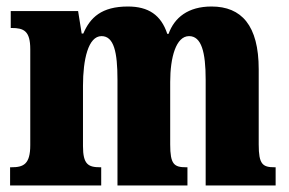

<svg xmlns="http://www.w3.org/2000/svg" viewBox="-20 -570 887 590"><path d="M11 0H291V-56H288C251 -56 235 -65 235 -121V-306C235 -387 251 -459 292 -459C330 -459 341 -410 341 -325V0H556V-56H552C515 -56 503 -65 503 -126V-318C503 -394 521 -459 561 -459C599 -459 612 -410 612 -325V0H827V-56H824C787 -56 775 -65 775 -126V-357C775 -492 722 -550 630 -550C558 -550 516 -516 498 -466H494C475 -524 436 -550 373 -550C292 -550 257 -516 236 -467H231L220 -536H13V-484H16C53 -484 73 -475 73 -419V-124C73 -65 52 -56 15 -56H11Z"/></svg>

Font: Noto Serif Georgian ExtraCondensed Black
Style: Regular
Weight: 900
Width: 2
Designer: Monotype Design Team, Akaki Razmadze
Foundry: Google LLC
Version: Version 2.003